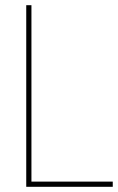

<svg xmlns="http://www.w3.org/2000/svg" viewBox="-20 -719 454 739"><path d="M81 -699V0H414V-20H101V-699Z"/></svg>

Font: Argentum Sans Thin
Style: Regular
Weight: 250
Designer: Julieta Ulanovsky
Foundry: Julieta Ulanovsky
Version: Version 5.001;February 15, 2019;FontCreator 11.5.0.2425 64-b